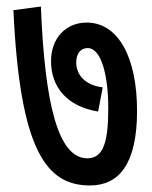

<svg xmlns="http://www.w3.org/2000/svg" viewBox="-20 -612 465 587"><path d="M399 -273C399 -436 342 -543 245 -543C182 -543 136 -496 136 -425C136 -345 186 -286 280 -271L294 -345C241 -351 213 -383 213 -421C213 -450 228 -465 248 -465C291 -465 311 -377 311 -283C311 -182 298 -128 247 -128C158 -128 117 -292 105 -592L21 -581C41 -151 122 -45 255 -45C344 -45 399 -111 399 -273Z"/></svg>

Font: Noto Sans Devanagari UI ExtraCondensed Medium
Style: Regular
Weight: 500
Width: 2
Designer: Jelle Bosma - Monotype Design Team
Foundry: Monotype Imaging Inc.
Version: Version 2.003